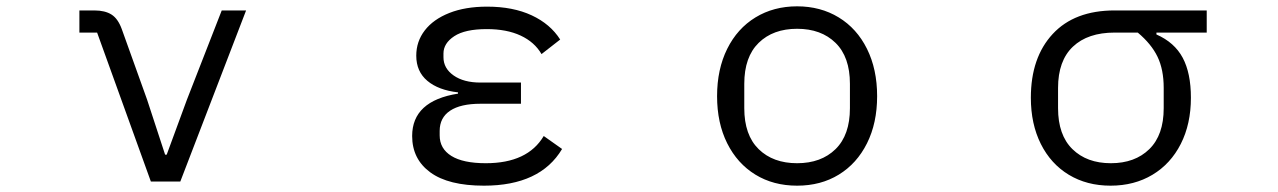

<svg xmlns="http://www.w3.org/2000/svg" viewBox="-20 -574 4040 607"><path d="M457 0 287 -471H231V-541H278Q312 -541 332.5 -528Q353 -515 365 -482L445 -259L502 -85H507L571 -259L681 -541H758L550 0Z M1283 -144Q1283 -255 1428 -278V-282Q1366 -289 1331 -318.5Q1296 -348 1296 -398Q1296 -443 1323 -478Q1350 -513 1400.5 -533Q1451 -553 1520 -553Q1602 -553 1661 -525.5Q1720 -498 1751 -449L1692 -403Q1670 -441 1626 -461.5Q1582 -482 1519 -482Q1450 -482 1416 -459.5Q1382 -437 1382 -405V-393Q1382 -358 1414 -335.5Q1446 -313 1499 -313H1627V-246H1499Q1436 -246 1403 -224Q1370 -202 1370 -160V-146Q1370 -104 1407 -81Q1444 -58 1516 -58Q1648 -58 1699 -144L1757 -103Q1688 13 1510 13Q1398 13 1340.5 -29Q1283 -71 1283 -144Z M2247 -270Q2247 -355 2279 -419.5Q2311 -484 2368.5 -519Q2426 -554 2500 -554Q2574 -554 2631.5 -519Q2689 -484 2721 -419.5Q2753 -355 2753 -270Q2753 -185 2721 -121Q2689 -57 2632 -22Q2575 13 2500 13Q2425 13 2368 -22Q2311 -57 2279 -121Q2247 -185 2247 -270ZM2667 -232V-309Q2667 -394 2621.5 -438.5Q2576 -483 2500 -483Q2424 -483 2378.5 -438.5Q2333 -394 2333 -309V-232Q2333 -147 2378.5 -102.5Q2424 -58 2500 -58Q2576 -58 2621.5 -102.5Q2667 -147 2667 -232Z M3239 -265Q3239 -392 3308 -466.5Q3377 -541 3504 -541H3795V-471H3636V-465Q3693 -440 3719 -391.5Q3745 -343 3745 -265Q3745 -182 3713 -119Q3681 -56 3623.5 -21.5Q3566 13 3491 13Q3416 13 3359 -21.5Q3302 -56 3270.5 -119Q3239 -182 3239 -265ZM3659 -232V-296Q3659 -354 3639.5 -394.5Q3620 -435 3577 -471H3504Q3419 -471 3372 -426.5Q3325 -382 3325 -296V-232Q3325 -147 3370.5 -102.5Q3416 -58 3492 -58Q3568 -58 3613.5 -102.5Q3659 -147 3659 -232Z"/></svg>

Font: IBM Plex Sans JP
Style: Regular
Weight: 400
Designer: Mike Abbink; Paul van der Laan; Pieter van Rosmalen; Wujin Sim; Yejin Wi; Jinhee Kim; Boomi Park; Yona Kim; Kichan Ma
Foundry: Sandoll Inc.
Version: Version 1.000